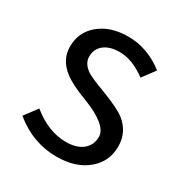

<svg xmlns="http://www.w3.org/2000/svg" viewBox="-138 -663 745 782"><g transform="rotate(30 234.0 -272.0)"><path d="M31 -62 76 -122Q155 -58 237 -58Q289 -58 318 -83Q344 -106 344 -143Q344 -198 220 -246Q145 -274 111 -301Q58 -342 58 -403Q58 -470 107 -512Q159 -557 245 -557Q335 -557 414 -496L370 -437Q305 -485 245 -485Q197 -485 170 -462Q146 -441 146 -407Q146 -373 183 -349Q202 -337 266 -313Q348 -282 379 -258Q432 -216 432 -148Q432 -79 381 -35Q327 13 234 13Q122 13 31 -62Z"/></g></svg>

Font: `nÑOSR
Style: Regular
Weight: 400
Designer: Ryoko NISHIZUKA ¬âXZm¬º[P (kana & ideographs); Paul D. Hunt (Latin, Greek & Cyrillic); Wenlong ZHANG _ e¬á¬ü¬ô (bopomof
Foundry: Adobe Systems Incorporated
Version: Version 1.00 June 24, 2014, initial release